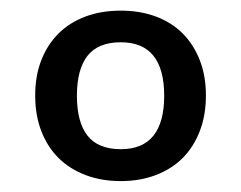

<svg xmlns="http://www.w3.org/2000/svg" viewBox="-20 -746 442 352"><path d="M201.5 -726.5Q236.5 -726.5 265.5 -715.8Q294.5 -705 314.8 -684.8Q335 -664.5 346.2 -635.8Q357.5 -607 357.5 -571Q357.5 -534.5 346.2 -505.5Q335 -476.5 314.8 -456.2Q294.5 -436 265.5 -425Q236.5 -414 201.5 -414Q166 -414 137 -425Q108 -436 87.5 -456.2Q67 -476.5 55.8 -505.5Q44.5 -534.5 44.5 -571Q44.5 -607 55.8 -635.8Q67 -664.5 87.5 -684.8Q108 -705 137 -715.8Q166 -726.5 201.5 -726.5ZM201.5 -472.5Q281 -472.5 281 -570.5Q281 -668.5 201.5 -668.5Q160 -668.5 140.5 -643.8Q121 -619 121 -570.5Q121 -522 140.5 -497.2Q160 -472.5 201.5 -472.5Z"/></svg>

Font: LatoLatin Medium
Style: Regular
Weight: 500
Designer: Lukasz Dziedzic with Adam Twardoch and Botio Nikoltchev
Foundry: tyPoland Lukasz Dziedzic
Version: Version 2.015; 2015-08-06; http://www.latofonts.com/